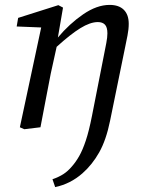

<svg xmlns="http://www.w3.org/2000/svg" viewBox="-20 -519 641 783"><path d="M205 244 194 212Q220 203 238.5 191Q257 179 273 160Q289 142 303 117.5Q317 93 330 54Q343 15 355 -46L404 -295Q409 -320 413.5 -343.5Q418 -367 418 -383Q418 -408 408 -418.5Q398 -429 379 -429Q348 -429 307.5 -404Q267 -379 211 -328L187 -219Q176 -164 166 -110Q156 -56 145 0L79 8L61 0L148 -407L48 -411L54 -446L218 -498L237 -488L216 -366Q263 -422 319 -460.5Q375 -499 427 -499Q465 -499 485 -479Q505 -459 505 -422Q505 -400 500 -374.5Q495 -349 490 -325L429 -27Q413 52 384.5 102.5Q356 153 316 188Q267 231 205 244Z"/></svg>

Font: Source Serif 4 SmText
Style: Italic
Weight: 400
Italic angle: -12°
Designer: Frank Grießhammer
Foundry: Adobe
Version: Version 4.005;hotconv 1.1.0;makeotfexe 2.6.0